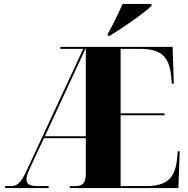

<svg xmlns="http://www.w3.org/2000/svg" viewBox="-20 -951 950 971"><path d="M525 -780V-770H535C597 -807 711 -886 746 -921V-931H600C580 -886 549 -820 525 -780ZM6 0H226V-10H170C132 -10 114 -19 114 -43C114 -57 120 -76 132 -102L202 -252H414V-72C414 -20 393 -10 361 -10H333V0H882L889 -186H879L876 -154C867 -48 824 -10 716 -10H590V-368H812V-378H590V-704H686C794 -704 837 -666 846 -561L849 -528H859L853 -714H285V-704H401L115 -89C87 -29 69 -10 36 -10H6ZM207 -262 412 -704H414V-262Z"/></svg>

Font: Noto Serif Display Condensed Black
Style: Regular
Weight: 900
Width: 3
Designer: Monotype Design Team
Foundry: Monotype Imaging Inc.
Version: Version 2.009